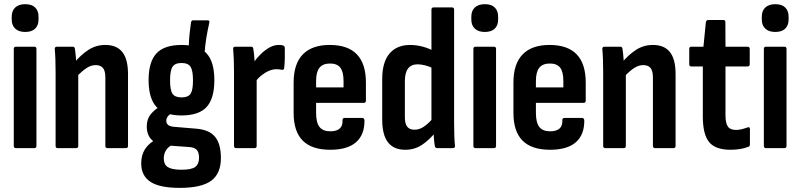

<svg xmlns="http://www.w3.org/2000/svg" viewBox="-20 -719 3884 932"><path d="M57.3 0Q46.9 0 46.9 -10.9V-481.4Q46.9 -492.3 57.3 -492.3H146.5Q156.9 -492.3 156.9 -481.4V-10.9Q156.9 0 146.5 0ZM102.2 -563.9Q71 -563.9 53.9 -580Q36.9 -596.1 36.9 -623.9V-638.2Q36.9 -666.4 53.9 -682.6Q71 -698.7 102.2 -698.7Q134.4 -698.7 150.7 -682.6Q167 -666.4 167 -638.2V-623.9Q167 -596.1 150.7 -580Q134.4 -563.9 102.2 -563.9Z M501.8 0Q491.4 0 491.4 -10.9V-342.9Q491.4 -374.7 480 -388.8Q468.7 -403 444 -403Q421.7 -403 399.5 -388.3Q377.3 -373.6 349.9 -344.7L339.2 -412.9Q372.4 -453 409.3 -476.9Q446.2 -500.8 491.5 -500.8Q546.4 -500.8 573.9 -466.3Q601.4 -431.8 601.4 -358.9V-10.9Q601.4 0 591 0ZM260.3 0Q249.9 0 249.9 -10.9V-367Q249.9 -402 248.9 -430.8Q247.9 -459.5 245.9 -478.8Q244.9 -492.3 255.3 -492.3H333.2Q342.2 -492.3 343.6 -481.8Q346.2 -465.8 348.4 -438.7Q350.6 -411.6 351.6 -393.6L359.9 -366.2V-10.9Q359.9 0 349.5 0Z M852.7 193Q754.6 193 710 163.4Q665.4 133.9 665.4 74.3Q665.4 33.7 684.2 4.5Q703 -24.8 741.4 -44.3L819.9 -17.9Q797.7 -7.9 786.3 9.8Q775 27.5 775 50.3Q775 79.2 794.1 91.8Q813.2 104.4 858.1 104.9Q908.9 105.4 927.5 91.5Q946.2 77.6 946.2 46.7Q946.2 20.9 935.1 8.5Q924 -3.9 896.8 -5.4L778.6 -13.9Q738.3 -17.8 715.3 -41.5Q692.4 -65.2 692.4 -105.2Q692.4 -141.2 711.7 -164.6Q731 -188 760.7 -204.5L824 -172.6Q805.4 -167.1 796.3 -156.2Q787.2 -145.4 787.2 -132.7Q787.2 -120.5 795.6 -112.9Q803.9 -105.4 824.5 -103.4L932.3 -94.4Q995.5 -89.4 1023.9 -55Q1052.3 -20.5 1052.3 48.3Q1052.3 123.6 1005.2 158.3Q958.2 193 852.7 193ZM861.1 -158.6Q778 -158.6 739.7 -199.8Q701.3 -241 701.3 -330.4Q701.3 -418.4 739.2 -459.6Q777 -500.8 861.7 -500.8Q945.8 -500.8 983.1 -459.6Q1020.5 -418.4 1020.5 -329.9Q1020.5 -240.5 982.8 -199.5Q945.2 -158.6 861.1 -158.6ZM861.1 -246.2Q893.5 -246.2 905.1 -263.9Q916.8 -281.6 916.8 -328.4Q916.8 -376.3 905.1 -394.7Q893.5 -413.2 861.1 -413.2Q829.3 -413.2 817.4 -394.7Q805.5 -376.3 805.5 -328.4Q805.5 -281.6 817.4 -263.9Q829.3 -246.2 861.1 -246.2ZM972 -449.8 895.8 -481.2Q896.8 -521.9 900.1 -553.9Q903.4 -585.9 907 -609.4Q909 -620.4 916.9 -620.4H987.1Q999 -620.4 996 -609Q987.6 -571.7 981.6 -535.5Q975.6 -499.2 972 -449.8Z M1126.3 0Q1115.9 0 1115.9 -10.9V-367.5Q1115.9 -403.1 1114.9 -430.5Q1113.9 -458 1111.9 -479.4Q1110.4 -492.3 1121.3 -492.3H1199.7Q1208.2 -492.3 1209.6 -482.3Q1212.6 -464.3 1214.6 -439.2Q1216.6 -414.1 1217.1 -395.7L1225.9 -362.1V-10.9Q1225.9 0 1215.5 0ZM1216.5 -318.2 1210.1 -414.2Q1225.6 -436.7 1245.6 -456.2Q1265.6 -475.8 1287.9 -488.3Q1310.1 -500.8 1332.6 -500.8Q1339.6 -500.8 1344.9 -500.3Q1350.1 -499.8 1354.6 -497.8Q1359.5 -496.3 1361 -493.1Q1362.5 -489.9 1362.5 -484.4Q1363 -462 1362.5 -437.1Q1362 -412.1 1359.6 -389.4Q1358.6 -379 1348.6 -380Q1342.6 -381.5 1335.9 -382.2Q1329.1 -383 1321.1 -383Q1304.1 -383 1285.5 -375.2Q1267 -367.4 1249.2 -353.1Q1231.5 -338.8 1216.5 -318.2Z M1583.1 8Q1494 8 1449.7 -36.2Q1405.3 -80.4 1405.3 -171.3V-318.2Q1405.3 -409 1449.9 -454.9Q1494.4 -500.8 1580.5 -500.8Q1668.6 -500.8 1712.4 -455.1Q1756.2 -409.5 1756.2 -318.3V-231.2Q1756.2 -219.7 1746.3 -219.7H1514.4V-171.2Q1514.4 -124.1 1530.8 -102.9Q1547.2 -81.6 1583.6 -81.6Q1613.9 -81.6 1629 -95Q1644.2 -108.4 1642.6 -135.5Q1642.6 -146.5 1653 -146.5H1738.8Q1747.2 -146.5 1749.2 -135.6Q1750.3 -65.4 1708.4 -28.7Q1666.6 8 1583.1 8ZM1514.4 -294.8H1647.6V-326.3Q1647.6 -370.3 1632 -390.5Q1616.3 -410.7 1582.5 -410.7Q1547.2 -410.7 1530.8 -390.2Q1514.4 -369.7 1514.4 -326.3Z M1947.3 8Q1891.3 8 1863.3 -28.1Q1835.3 -64.1 1835.3 -139.1V-334.4Q1835.3 -417.7 1870.9 -459.3Q1906.4 -500.8 1970.9 -500.8Q2001.5 -500.8 2032.9 -492.3Q2064.4 -483.7 2085.8 -470.8L2087.3 -384.6Q2065.6 -396.2 2044.6 -401.5Q2023.7 -406.8 2007.1 -406.8Q1976.2 -406.8 1960.8 -386.4Q1945.3 -365.9 1945.3 -324.4V-150.5Q1945.3 -118.6 1956.7 -104Q1968.1 -89.3 1991.8 -89.3Q2015.5 -89.3 2037.7 -104.2Q2060 -119.2 2086.4 -150.1L2096 -79.3Q2063.8 -39.3 2028 -15.6Q1992.1 8 1947.3 8ZM2102 0Q2092.1 0 2090.6 -11Q2087.6 -28 2085.9 -53.1Q2084.1 -78.2 2083.6 -94.6L2074.3 -123.2V-672.1Q2074.3 -683 2084.7 -683H2173.9Q2184.3 -683 2184.3 -672.1V-123.8Q2184.3 -90.2 2185.3 -61Q2186.3 -31.8 2188.3 -13.4Q2189.9 0 2178.9 0Z M2288.3 0Q2277.9 0 2277.9 -10.9V-481.4Q2277.9 -492.3 2288.3 -492.3H2377.5Q2387.9 -492.3 2387.9 -481.4V-10.9Q2387.9 0 2377.5 0ZM2333.2 -563.9Q2302 -563.9 2284.9 -580Q2267.9 -596.1 2267.9 -623.9V-638.2Q2267.9 -666.4 2284.9 -682.6Q2302 -698.7 2333.2 -698.7Q2365.4 -698.7 2381.7 -682.6Q2398 -666.4 2398 -638.2V-623.9Q2398 -596.1 2381.7 -580Q2365.4 -563.9 2333.2 -563.9Z M2650.1 8Q2561 8 2516.7 -36.2Q2472.3 -80.4 2472.3 -171.3V-318.2Q2472.3 -409 2516.9 -454.9Q2561.4 -500.8 2647.5 -500.8Q2735.6 -500.8 2779.4 -455.1Q2823.2 -409.5 2823.2 -318.3V-231.2Q2823.2 -219.7 2813.3 -219.7H2581.4V-171.2Q2581.4 -124.1 2597.8 -102.9Q2614.2 -81.6 2650.6 -81.6Q2680.9 -81.6 2696 -95Q2711.2 -108.4 2709.6 -135.5Q2709.6 -146.5 2720 -146.5H2805.8Q2814.2 -146.5 2816.2 -135.6Q2817.3 -65.4 2775.4 -28.7Q2733.6 8 2650.1 8ZM2581.4 -294.8H2714.6V-326.3Q2714.6 -370.3 2699 -390.5Q2683.3 -410.7 2649.5 -410.7Q2614.2 -410.7 2597.8 -390.2Q2581.4 -369.7 2581.4 -326.3Z M3159.8 0Q3149.4 0 3149.4 -10.9V-342.9Q3149.4 -374.7 3138 -388.8Q3126.7 -403 3102 -403Q3079.7 -403 3057.5 -388.3Q3035.3 -373.6 3007.9 -344.7L2997.2 -412.9Q3030.4 -453 3067.3 -476.9Q3104.2 -500.8 3149.5 -500.8Q3204.4 -500.8 3231.9 -466.3Q3259.4 -431.8 3259.4 -358.9V-10.9Q3259.4 0 3249 0ZM2918.3 0Q2907.9 0 2907.9 -10.9V-367Q2907.9 -402 2906.9 -430.8Q2905.9 -459.5 2903.9 -478.8Q2902.9 -492.3 2913.3 -492.3H2991.2Q3000.2 -492.3 3001.6 -481.8Q3004.2 -465.8 3006.4 -438.7Q3008.6 -411.6 3009.6 -393.6L3017.9 -366.2V-10.9Q3017.9 0 3007.5 0Z M3526.2 8Q3452.7 8 3422.2 -29.3Q3391.6 -66.7 3391.6 -153.8V-396.5H3335.6Q3325.7 -396.5 3325.7 -406.9V-481.4Q3325.7 -492.3 3335.6 -492.3H3394.6L3406.4 -611.4Q3408.4 -621.8 3417.4 -621.8H3491.7Q3501.1 -621.8 3501.1 -611.4L3501.6 -492.3H3607.9Q3619.3 -492.3 3619.3 -481.4V-406.9Q3619.3 -396.5 3607.9 -396.5H3501.6V-160.1Q3501.6 -121.9 3512.9 -105.1Q3524.2 -88.3 3552.3 -88.3Q3566.4 -88.3 3580.4 -91.8Q3594.5 -95.3 3608.4 -100.3Q3620.3 -105.3 3620.3 -91.9V-18.4Q3620.3 -7.9 3611.4 -6Q3594.9 0.5 3573 4.3Q3551.1 8 3526.2 8Z M3698.3 0Q3687.9 0 3687.9 -10.9V-481.4Q3687.9 -492.3 3698.3 -492.3H3787.5Q3797.9 -492.3 3797.9 -481.4V-10.9Q3797.9 0 3787.5 0ZM3743.2 -563.9Q3712 -563.9 3694.9 -580Q3677.9 -596.1 3677.9 -623.9V-638.2Q3677.9 -666.4 3694.9 -682.6Q3712 -698.7 3743.2 -698.7Q3775.4 -698.7 3791.7 -682.6Q3808 -666.4 3808 -638.2V-623.9Q3808 -596.1 3791.7 -580Q3775.4 -563.9 3743.2 -563.9Z"/></svg>

Font: Sofia Sans Condensed
Style: Regular
Weight: 400
Designer: Botio Nikoltchev, Ani Petrova
Foundry: lettersoup
Version: Version 4.100